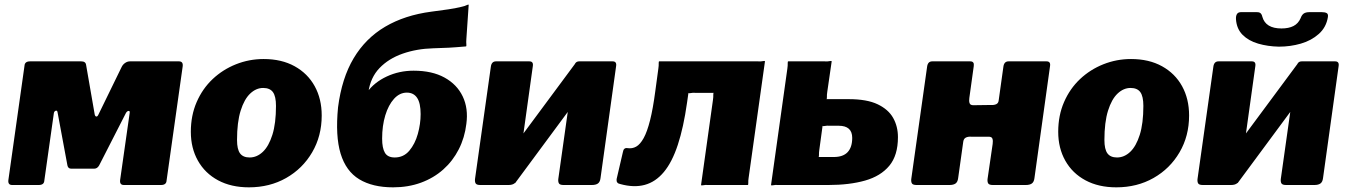

<svg xmlns="http://www.w3.org/2000/svg" viewBox="-20 -793 5774 823"><path d="M32 0Q13 0 16 -22L85 -511Q86 -530 109 -530H328Q347 -530 349 -515L386 -302Q388 -294 393 -293.5Q398 -293 402 -302L501 -505Q506 -516 516 -523Q526 -530 537 -530H747Q766 -530 763 -508L694 -19Q693 0 670 0H511Q492 0 495 -22L536 -310Q537 -318 531 -317.5Q525 -317 520 -309L405 -84Q397 -70 384 -70H285Q272 -70 269 -84L227 -310Q226 -320 219.5 -318.5Q213 -317 211 -309L170 -19Q169 0 146 0Z M1047 10Q971 10 915 -20Q859 -50 828.5 -104Q798 -158 798 -228Q798 -298 823 -355.5Q848 -413 891.5 -454Q935 -495 991.5 -517.5Q1048 -540 1110 -540Q1187 -540 1243 -509Q1299 -478 1329 -423.5Q1359 -369 1359 -298Q1359 -210 1318 -140Q1277 -70 1206.5 -30Q1136 10 1047 10ZM1050 -118Q1081 -118 1106.5 -142Q1132 -166 1147.5 -215Q1163 -264 1163 -339Q1163 -380 1150 -398Q1137 -416 1108 -416Q1078 -416 1052.5 -392Q1027 -368 1011.5 -318.5Q996 -269 996 -193Q996 -153 1009 -135.5Q1022 -118 1050 -118Z M1665 10Q1577 10 1520 -24.5Q1463 -59 1440 -134.5Q1417 -210 1429 -333L1474 -397H1553Q1584 -440 1637.5 -465Q1691 -490 1753 -490Q1832 -490 1885.5 -460.5Q1939 -431 1963.5 -379.5Q1988 -328 1979 -262Q1972 -203 1946.5 -153Q1921 -103 1880 -66.5Q1839 -30 1784.5 -10Q1730 10 1665 10ZM1672 -118Q1710 -118 1734.5 -147Q1759 -176 1771 -219Q1783 -262 1783 -304Q1783 -351 1768 -373.5Q1753 -396 1724 -396Q1693 -396 1669 -369.5Q1645 -343 1631.5 -298.5Q1618 -254 1618 -199Q1618 -158 1630 -138Q1642 -118 1672 -118ZM1545 -302 1429 -333Q1445 -458 1496 -543.5Q1547 -629 1631 -678.5Q1715 -728 1829 -743Q1873 -749 1902 -753Q1931 -757 1959 -764Q1973 -767 1980.5 -771Q1988 -775 1989 -772L1979 -625Q1978 -612 1979 -603Q1980 -594 1977 -594Q1932 -590 1903.5 -588.5Q1875 -587 1837 -586Q1766 -584 1706 -563Q1646 -542 1607 -501.5Q1568 -461 1559 -398Z M2264 -510 2197 -29Q2193 0 2160 0H2039Q2024 0 2019.5 -6Q2015 -12 2016 -25L2084 -507Q2087 -530 2106 -530H2249Q2267 -530 2264 -510ZM2621 -510 2554 -29Q2552 -13 2543 -6.5Q2534 0 2517 0H2396Q2381 0 2376.5 -6Q2372 -12 2373 -25L2441 -507Q2444 -530 2463 -530H2606Q2624 -530 2621 -510ZM2446 -521 2520 -457 2188 -8 2114 -73Z M2639 -4Q2621 -7 2623 -25L2650 -141Q2653 -161 2670 -158Q2690 -155 2707 -164.5Q2724 -174 2739 -201Q2754 -228 2766.5 -277.5Q2779 -327 2789 -403L2802 -499Q2804 -513 2803.5 -521.5Q2803 -530 2806 -530H3228Q3242 -529 3250 -531Q3258 -533 3259 -530L3189 -31Q3187 -18 3187.5 -9Q3188 0 3185 0H3016Q3003 -1 2994.5 1Q2986 3 2985 0L3036 -364Q3038 -378 3037.5 -386.5Q3037 -395 3040 -395H2962Q2949 -396 2940.5 -394Q2932 -392 2931 -395L2925 -353Q2910 -247 2885.5 -172.5Q2861 -98 2825.5 -55.5Q2790 -13 2743.5 -0.5Q2697 12 2639 -4Z M3285 0 3355 -499Q3357 -513 3356.5 -521.5Q3356 -530 3359 -530H3514Q3528 -529 3536 -531Q3544 -533 3545 -530L3526 -399Q3524 -386 3524.5 -377Q3525 -368 3522 -368H3618Q3696 -368 3742 -346Q3788 -324 3808.5 -287.5Q3829 -251 3829 -205Q3829 -127 3792 -82.5Q3755 -38 3688 -19Q3621 0 3531 0H3316Q3303 -1 3294.5 1Q3286 3 3285 0ZM3488 -120H3554Q3594 -120 3613.5 -141Q3633 -162 3633 -202Q3633 -228 3618.5 -241Q3604 -254 3575 -254H3537Q3524 -255 3515.5 -253Q3507 -251 3506 -254L3492 -151Q3490 -138 3490.5 -129Q3491 -120 3488 -120Z M3909 0Q3894 0 3889.5 -6Q3885 -12 3886 -25L3954 -507Q3957 -530 3976 -530H4139Q4157 -530 4154 -510L4135 -373Q4133 -360 4136 -351Q4139 -342 4152 -342L4227 -343Q4241 -342 4250.5 -346.5Q4260 -351 4261 -364L4281 -507Q4284 -530 4303 -530H4466Q4484 -530 4481 -510L4414 -29Q4412 -13 4403 -6.5Q4394 0 4377 0H4236Q4221 0 4216.5 -6Q4212 -12 4213 -25L4235 -176Q4237 -190 4234 -198.5Q4231 -207 4218 -207H4143Q4130 -208 4120.5 -203.5Q4111 -199 4109 -186L4087 -29Q4085 -13 4076 -6.5Q4067 0 4050 0Z M4765 10Q4689 10 4633 -20Q4577 -50 4546.5 -104Q4516 -158 4516 -228Q4516 -298 4541 -355.5Q4566 -413 4609.5 -454Q4653 -495 4709.5 -517.5Q4766 -540 4828 -540Q4905 -540 4961 -509Q5017 -478 5047 -423.5Q5077 -369 5077 -298Q5077 -210 5036 -140Q4995 -70 4924.5 -30Q4854 10 4765 10ZM4768 -118Q4799 -118 4824.5 -142Q4850 -166 4865.5 -215Q4881 -264 4881 -339Q4881 -380 4868 -398Q4855 -416 4826 -416Q4796 -416 4770.5 -392Q4745 -368 4729.5 -318.5Q4714 -269 4714 -193Q4714 -153 4727 -135.5Q4740 -118 4768 -118Z M5361 -510 5294 -29Q5290 0 5257 0H5136Q5121 0 5116.5 -6Q5112 -12 5113 -25L5181 -507Q5184 -530 5203 -530H5346Q5364 -530 5361 -510ZM5718 -510 5651 -29Q5649 -13 5640 -6.5Q5631 0 5614 0H5493Q5478 0 5473.5 -6Q5469 -12 5470 -25L5538 -507Q5541 -530 5560 -530H5703Q5721 -530 5718 -510ZM5543 -521 5617 -457 5285 -8 5211 -73ZM5462 -593Q5414 -594 5373 -606Q5332 -618 5306.5 -643.5Q5281 -669 5278 -710Q5277 -724 5282 -732.5Q5287 -741 5300 -741H5360Q5374 -742 5381 -738Q5388 -734 5391 -721Q5398 -696 5418.5 -683.5Q5439 -671 5473 -671Q5504 -671 5524.5 -681.5Q5545 -692 5555 -715Q5560 -729 5568.5 -735Q5577 -741 5594 -741H5645Q5659 -741 5666.5 -737Q5674 -733 5672 -720Q5665 -676 5633 -647.5Q5601 -619 5556 -606Q5511 -593 5462 -593Z"/></svg>

Font: Libre Franklin Black
Style: Italic
Weight: 900
Italic angle: -8°
Designer: Pablo Impallari, Rodrigo Fuenzalida, Nhung Nguyen
Foundry: Impallari Type
Version: Version 3.000